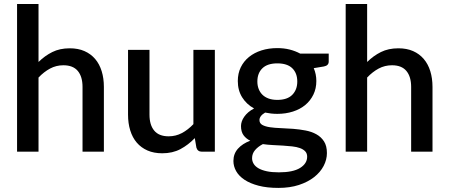

<svg xmlns="http://www.w3.org/2000/svg" viewBox="-20 -760 2248 962"><path d="M65.5 0V-740H173V-449.5Q204.5 -480.5 242 -499.2Q279.5 -518 329.5 -518Q371.5 -518 403.2 -504Q435 -490 456.8 -464.5Q478.5 -439 489.5 -403.2Q500.5 -367.5 500.5 -324.5V0H393.5V-324.5Q393.5 -376 369.8 -404.5Q346 -433 297.5 -433Q261.5 -433 230.8 -416.5Q200 -400 173 -371.5V0Z M729 -510V-185.5Q729 -134 752.8 -105.5Q776.5 -77 825 -77Q860.5 -77 891.2 -93.2Q922 -109.5 949 -138V-510H1056.5V0H991.5Q970 0 964 -20.5L956 -68Q923.5 -34 884.2 -13Q845 8 793 8Q751 8 719 -6Q687 -20 665.2 -45.5Q643.5 -71 632.5 -106.8Q621.5 -142.5 621.5 -185.5V-510Z M1369.5 -259.5Q1419.5 -259.5 1444.5 -285Q1469.5 -310.5 1469.5 -351.5Q1469.5 -393.5 1444.5 -418Q1419.5 -442.5 1369.5 -442.5Q1320 -442.5 1294.8 -418Q1269.5 -393.5 1269.5 -351.5Q1269.5 -331.5 1276 -314.5Q1282.5 -297.5 1295 -285.2Q1307.5 -273 1326.2 -266.2Q1345 -259.5 1369.5 -259.5ZM1519 25Q1519 8.5 1509.2 -1.8Q1499.5 -12 1483 -18Q1466.5 -24 1444.2 -26.5Q1422 -29 1397.5 -30.5Q1373 -32 1347 -33.2Q1321 -34.5 1297 -38Q1273 -25.5 1258 -8Q1243 9.5 1243 32.5Q1243 47.5 1250.8 60.5Q1258.5 73.5 1274.8 83Q1291 92.5 1316.2 98Q1341.5 103.5 1377 103.5Q1448 103.5 1483.5 81.5Q1519 59.5 1519 25ZM1369.5 -519Q1402.5 -519 1431.2 -511.8Q1460 -504.5 1484 -491.5H1627V-451.5Q1627 -431.5 1603 -427L1552 -418.5Q1565 -388.5 1565 -354Q1565 -316.5 1550.2 -286Q1535.5 -255.5 1509.5 -234Q1483.5 -212.5 1447.5 -201Q1411.5 -189.5 1369.5 -189.5Q1353.5 -189.5 1338.2 -191.2Q1323 -193 1308.5 -196Q1294 -187.5 1287 -178Q1280 -168.5 1280 -158.5Q1280 -142 1294.5 -134Q1309 -126 1332.8 -122.5Q1356.5 -119 1387 -118Q1417.5 -117 1449 -114.5Q1480.5 -112 1511 -106.2Q1541.5 -100.5 1565.2 -87.2Q1589 -74 1603.5 -51.5Q1618 -29 1618 7Q1618 40 1601.5 71.5Q1585 103 1553.8 127.5Q1522.5 152 1477.5 166.8Q1432.5 181.5 1375 181.5Q1318 181.5 1275.8 170.5Q1233.5 159.5 1205.2 140.8Q1177 122 1163.2 97.5Q1149.5 73 1149.5 46.5Q1149.5 10.5 1172.2 -15Q1195 -40.5 1234 -55Q1213 -65 1200.2 -82.5Q1187.5 -100 1187.5 -128.5Q1187.5 -139.5 1191.5 -151.5Q1195.5 -163.5 1203.8 -175.2Q1212 -187 1224.2 -197.5Q1236.5 -208 1253 -216.5Q1215 -237.5 1193.2 -272.5Q1171.5 -307.5 1171.5 -354Q1171.5 -392 1186.2 -422.5Q1201 -453 1227.5 -474.5Q1254 -496 1290.2 -507.5Q1326.5 -519 1369.5 -519Z M1712 0V-740H1819.5V-449.5Q1851 -480.5 1888.5 -499.2Q1926 -518 1976 -518Q2018 -518 2049.8 -504Q2081.5 -490 2103.2 -464.5Q2125 -439 2136 -403.2Q2147 -367.5 2147 -324.5V0H2040V-324.5Q2040 -376 2016.2 -404.5Q1992.5 -433 1944 -433Q1908 -433 1877.2 -416.5Q1846.5 -400 1819.5 -371.5V0Z"/></svg>

Font: Lato
Style: Regular
Weight: 600
Designer: Lukasz Dziedzic
Foundry: tyPoland Lukasz Dziedzic
Version: Version 2.006; 2014-01-15; ttfautohint (v1.4.1)